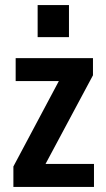

<svg xmlns="http://www.w3.org/2000/svg" viewBox="-20 -740 421 760"><path d="M33 0V-81L223 -438L239 -419H42V-510H348V-442L150 -72L134 -91H352V0ZM129 -593V-720H253V-593Z"/></svg>

Font: Instrument Sans Condensed SemiBold
Style: Regular
Weight: 600
Width: 3
Designer: Rodrigo Fuenzalida
Foundry: fragTYPE
Version: Version 1.000;gftools[0.9.28]